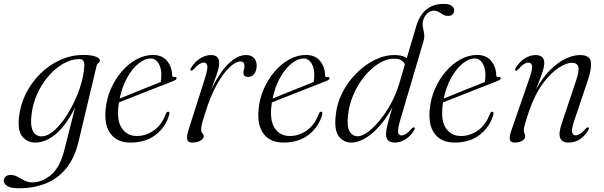

<svg xmlns="http://www.w3.org/2000/svg" viewBox="-76 -740 3172 1008"><path d="M337 1Q316 90 271 144.5Q226 199 162.8 223.8Q99.5 248.5 23 248.5Q-17.5 248.5 -36.8 237.2Q-56 226 -56 208Q-56 195.5 -46.5 187Q-37 178.5 -20 178.5Q-1.5 178.5 16.2 188.2Q34 198 52.8 207.8Q71.5 217.5 92.5 217.5Q144.5 217.5 191.8 178.2Q239 139 262 46.5L318.5 -176.5Q272.5 -83.5 218.5 -37.5Q164.5 8.5 109.5 8.5Q68.5 8.5 42.2 -21.8Q16 -52 23.5 -123Q30 -188 59.2 -247.2Q88.5 -306.5 135 -352.5Q181.5 -398.5 239.8 -425Q298 -451.5 362.5 -451.5Q403.5 -451.5 426 -443Q448.5 -434.5 448.5 -423Q448 -413 440.5 -408.8Q433 -404.5 431 -394ZM89 -132.5Q84.5 -89.5 91.5 -66Q98.5 -42.5 112.2 -33.2Q126 -24 142 -24Q169.5 -24 199.8 -47.8Q230 -71.5 258.5 -111.2Q287 -151 310.8 -199.5Q334.5 -248 349.2 -298Q364 -348 366.5 -392Q369.5 -430 341 -430Q299 -430 256.8 -406Q214.5 -382 178.5 -340.2Q142.5 -298.5 118.5 -245Q94.5 -191.5 89 -132.5Z M812.5 -139Q796.5 -77 743.8 -34.2Q691 8.5 609 8.5Q540.5 8.5 505.5 -36.5Q470.5 -81.5 478.5 -165Q483.5 -222 506.2 -273.8Q529 -325.5 563.8 -365.5Q598.5 -405.5 640.8 -428.5Q683 -451.5 727.5 -451.5Q775.5 -451.5 801.2 -420Q827 -388.5 827.5 -346Q828 -333 841 -335.5Q850.5 -337 851 -329.5Q852 -321.5 834.5 -315Q820 -309 784 -295Q748 -281 703.5 -263.5Q659 -246 617 -229.5Q575 -213 548.5 -202.5Q546.5 -191 545.5 -179.5Q537.5 -103.5 565 -64.8Q592.5 -26 642.5 -26Q690 -26 732 -55.5Q774 -85 795 -143.5Q800 -153.5 806.5 -153.5Q816 -153.5 812.5 -139ZM716 -433Q684 -433 651 -406.2Q618 -379.5 591.5 -332Q565 -284.5 552 -222.5Q574 -231.5 604.2 -243.8Q634.5 -256 666 -268.8Q697.5 -281.5 724.5 -292.2Q751.5 -303 767.5 -309.5Q771 -323.5 771 -347.5Q771 -384 755.8 -408.5Q740.5 -433 716 -433Z M926 -369.5Q920.5 -372.5 927 -384Q947 -416 974.8 -433.5Q1002.5 -451 1031.5 -451Q1074.5 -451 1074.5 -409.5Q1074.5 -384.5 1061.2 -347.8Q1048 -311 1032 -266.5Q1056 -319.5 1086 -361.2Q1116 -403 1149 -427Q1182 -451 1215 -451Q1244 -451 1258.2 -434.8Q1272.5 -418.5 1271.5 -392Q1270.5 -366.5 1257.8 -351.2Q1245 -336 1227.5 -336Q1202 -336 1202 -357.5Q1202 -366.5 1204.8 -374.8Q1207.5 -383 1207.5 -392Q1207.5 -417.5 1186.5 -417.5Q1162 -417.5 1129 -386.8Q1096 -356 1062.2 -295.5Q1028.5 -235 1001 -146Q991 -115 985.5 -95.5Q980 -76 980 -60Q980 -46 986.8 -39.8Q993.5 -33.5 993.5 -23.5Q993.5 -12 976.5 -1.8Q959.5 8.5 932.5 8.5Q910.5 8.5 906.8 -7.8Q903 -24 914.5 -60.5L1000.5 -330.5Q1015.5 -377.5 1012.2 -394.5Q1009 -411.5 993.5 -411.5Q984 -411.5 971.2 -404Q958.5 -396.5 940 -375.5Q931 -367 926 -369.5Z M1615.5 -139Q1599.5 -77 1546.8 -34.2Q1494 8.5 1412 8.5Q1343.5 8.5 1308.5 -36.5Q1273.5 -81.5 1281.5 -165Q1286.5 -222 1309.2 -273.8Q1332 -325.5 1366.8 -365.5Q1401.5 -405.5 1443.8 -428.5Q1486 -451.5 1530.5 -451.5Q1578.5 -451.5 1604.2 -420Q1630 -388.5 1630.5 -346Q1631 -333 1644 -335.5Q1653.5 -337 1654 -329.5Q1655 -321.5 1637.5 -315Q1623 -309 1587 -295Q1551 -281 1506.5 -263.5Q1462 -246 1420 -229.5Q1378 -213 1351.5 -202.5Q1349.5 -191 1348.5 -179.5Q1340.5 -103.5 1368 -64.8Q1395.5 -26 1445.5 -26Q1493 -26 1535 -55.5Q1577 -85 1598 -143.5Q1603 -153.5 1609.5 -153.5Q1619 -153.5 1615.5 -139ZM1519 -433Q1487 -433 1454 -406.2Q1421 -379.5 1394.5 -332Q1368 -284.5 1355 -222.5Q1377 -231.5 1407.2 -243.8Q1437.5 -256 1469 -268.8Q1500.5 -281.5 1527.5 -292.2Q1554.5 -303 1570.5 -309.5Q1574 -323.5 1574 -347.5Q1574 -384 1558.8 -408.5Q1543.5 -433 1519 -433Z M2098 -56Q2079 -25 2052.2 -8.2Q2025.5 8.5 1997.5 8.5Q1950.5 8.5 1950.5 -35.5Q1950.5 -52.5 1957.8 -82.8Q1965 -113 1984 -176.5Q1933.5 -85.5 1875.8 -38.5Q1818 8.5 1769 8.5Q1727.5 8.5 1702.8 -24.2Q1678 -57 1686.5 -134.5Q1692 -195 1720.5 -251.8Q1749 -308.5 1793.2 -353.5Q1837.5 -398.5 1890 -424.8Q1942.5 -451 1996 -451Q2037.5 -451 2059.5 -434.5L2109 -602Q2144 -719.5 2253 -719.5Q2281 -719.5 2294.8 -709.8Q2308.5 -700 2308.5 -686Q2308.5 -673.5 2300.5 -665Q2292.5 -656.5 2276 -656.5Q2262 -656.5 2250.5 -663.2Q2239 -670 2227.2 -677Q2215.5 -684 2201 -684Q2180 -684 2162.5 -664.5Q2145 -645 2143 -617Q2142 -601.5 2145.8 -588Q2149.5 -574.5 2151.2 -559.2Q2153 -544 2147 -522.5L2025.5 -110.5Q2011.5 -62.5 2014.2 -45.8Q2017 -29 2032.5 -29Q2042 -29 2054.5 -36.5Q2067 -44 2085 -64.5Q2094 -73.5 2099 -71Q2104.5 -68 2098 -56ZM1751 -133Q1744.5 -74.5 1759.8 -49.5Q1775 -24.5 1802.5 -24.5Q1824.5 -24.5 1854.2 -46.2Q1884 -68 1916 -106.2Q1948 -144.5 1975.8 -195.2Q2003.5 -246 2021 -304L2049.5 -402Q2044 -415.5 2030.8 -423.8Q2017.5 -432 1994.5 -432Q1953 -432 1911.8 -406.2Q1870.5 -380.5 1835.8 -337.2Q1801 -294 1778.5 -240.8Q1756 -187.5 1751 -133Z M2514 -139Q2498 -77 2445.2 -34.2Q2392.5 8.5 2310.5 8.5Q2242 8.5 2207 -36.5Q2172 -81.5 2180 -165Q2185 -222 2207.8 -273.8Q2230.5 -325.5 2265.2 -365.5Q2300 -405.5 2342.2 -428.5Q2384.5 -451.5 2429 -451.5Q2477 -451.5 2502.8 -420Q2528.5 -388.5 2529 -346Q2529.5 -333 2542.5 -335.5Q2552 -337 2552.5 -329.5Q2553.5 -321.5 2536 -315Q2521.5 -309 2485.5 -295Q2449.5 -281 2405 -263.5Q2360.5 -246 2318.5 -229.5Q2276.5 -213 2250 -202.5Q2248 -191 2247 -179.5Q2239 -103.5 2266.5 -64.8Q2294 -26 2344 -26Q2391.5 -26 2433.5 -55.5Q2475.5 -85 2496.5 -143.5Q2501.5 -153.5 2508 -153.5Q2517.5 -153.5 2514 -139ZM2417.5 -433Q2385.5 -433 2352.5 -406.2Q2319.5 -379.5 2293 -332Q2266.5 -284.5 2253.5 -222.5Q2275.5 -231.5 2305.8 -243.8Q2336 -256 2367.5 -268.8Q2399 -281.5 2426 -292.2Q2453 -303 2469 -309.5Q2472.5 -323.5 2472.5 -347.5Q2472.5 -384 2457.2 -408.5Q2442 -433 2417.5 -433Z M2630.5 -369.5Q2625 -372.5 2631.5 -384Q2651.5 -416 2679.5 -433.5Q2707.5 -451 2736 -451Q2757 -451 2769.2 -440.8Q2781.5 -430.5 2781.5 -409.5Q2781.5 -388 2769 -352.5Q2756.5 -317 2737.5 -270Q2774.5 -336.5 2816 -376.2Q2857.5 -416 2897 -433.5Q2936.5 -451 2968 -451Q3021 -451 3026 -415.5Q3031 -380 3010.5 -319.5L2938.5 -105.5Q2923.5 -61 2927.8 -45.2Q2932 -29.5 2946 -29.5Q2956 -29.5 2968.8 -37Q2981.5 -44.5 2999.5 -65Q3008 -73.5 3013 -71Q3019 -68.5 3012.5 -56.5Q2972.5 8.5 2909 8.5Q2839.5 8.5 2872 -88.5L2948 -315.5Q2966.5 -370 2959.8 -390.2Q2953 -410.5 2926 -410.5Q2898.5 -410.5 2857.2 -384.2Q2816 -358 2774 -301.5Q2732 -245 2701 -155Q2684 -104.5 2679 -84.8Q2674 -65 2674 -55.5Q2674 -45.5 2677.5 -39.5Q2681 -33.5 2681 -24.5Q2681 -10.5 2665.5 -1Q2650 8.5 2625.5 8.5Q2604.5 8.5 2600.8 -6.5Q2597 -21.5 2608.5 -55L2704 -330.5Q2720.5 -377.5 2717 -394.5Q2713.5 -411.5 2698 -411.5Q2688 -411.5 2675.5 -404Q2663 -396.5 2644.5 -375.5Q2635.5 -367 2630.5 -369.5Z"/></svg>

Font: Fraunces 72pt S000 Light
Style: Italic
Weight: 300
Italic angle: -16°
Version: Version 1.000; ttfautohint (v1.8.3)